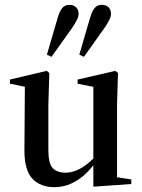

<svg xmlns="http://www.w3.org/2000/svg" viewBox="-20 -761 589 794"><path d="M205 13Q147 13 114 -22Q81 -57 81 -138L83 -426L108 -397L21 -415V-432L173 -468L184 -459L180 -330V-141Q180 -86 197.5 -66.5Q215 -47 252 -47Q272 -47 293 -55Q314 -63 335.5 -79Q357 -95 378 -118L383 -90H375Q356 -62 330 -38.5Q304 -15 272.5 -1Q241 13 205 13ZM366 11V-86V-89V-402L301 -415V-432L457 -468L468 -459L464 -330V-28L523 -19V0ZM174 -535 219 -689Q227 -716 238 -728.5Q249 -741 267 -741Q285 -741 295 -730.5Q305 -720 305 -705Q305 -693 299 -680.5Q293 -668 280 -648L193 -526ZM308 -535 353 -689Q361 -716 372 -728.5Q383 -741 401 -741Q419 -741 429 -730.5Q439 -720 439 -705Q439 -693 433 -680.5Q427 -668 414 -648L327 -526Z"/></svg>

Font: Source Serif 4 60pt SemiBold
Style: Regular
Weight: 600
Version: Version 4.004;hotconv 1.0.116;makeotfexe 2.5.65601